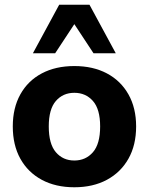

<svg xmlns="http://www.w3.org/2000/svg" viewBox="-20 -780 629 811"><path d="M294 11Q215 11 156.5 -20.5Q98 -52 66 -109.5Q34 -167 34 -246Q34 -324 66 -381.5Q98 -439 156.5 -470Q215 -501 294 -501Q373 -501 431.5 -470Q490 -439 522.5 -381.5Q555 -324 555 -246Q555 -167 522.5 -109.5Q490 -52 431.5 -20.5Q373 11 294 11ZM294 -102Q342 -102 372.5 -137Q403 -172 403 -246Q403 -319 372.5 -353.5Q342 -388 294 -388Q246 -388 216 -353.5Q186 -319 186 -246Q186 -172 216 -137Q246 -102 294 -102ZM119 -555 230 -760H358L469 -555H375L294 -678L213 -555Z"/></svg>

Font: Nunito Sans ExtraBold
Style: Regular
Weight: 800
Designer: Vernon Adams
Foundry: Vernon Adams
Version: Version 3.101; ttfautohint (v1.8.4.7-5d5b);gftools[0.9.27]